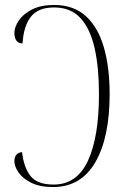

<svg xmlns="http://www.w3.org/2000/svg" viewBox="-20 -744 505 774"><path d="M194 10Q141 10 106.5 -7Q72 -24 55 -48.5Q38 -73 38 -94Q38 -127 69 -131Q76 -68 103.5 -34Q131 0 196 0Q290 0 334.5 -96Q379 -192 379 -365Q379 -471 361.5 -549.5Q344 -628 304.5 -671Q265 -714 198 -714Q134 -714 104.5 -676.5Q75 -639 71 -569Q54 -569 46 -580.5Q38 -592 38 -610Q38 -635 56 -661.5Q74 -688 109.5 -706Q145 -724 198 -724Q276 -724 325.5 -679.5Q375 -635 398.5 -554Q422 -473 422 -365Q422 -189 364 -89.5Q306 10 194 10Z"/></svg>

Font: Noto Serif Display Condensed ExtraLight
Style: Regular
Weight: 200
Width: 3
Designer: Monotype Design Team
Foundry: Monotype Imaging Inc.
Version: Version 2.009